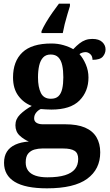

<svg xmlns="http://www.w3.org/2000/svg" viewBox="-20 -786 600 1046"><path d="M236 240Q118 240 60 204.5Q2 169 2 101Q2 65 17.5 40.5Q33 16 63.5 2Q94 -12 137 -15Q110 -26 87 -47.5Q64 -69 64 -104Q64 -137 89 -162Q114 -187 153 -209Q109 -225 80 -264Q51 -303 51 -364Q51 -452 102 -500.5Q153 -549 260 -549Q295 -549 326 -540Q357 -531 379 -518Q397 -537 413 -549.5Q429 -562 446 -568Q463 -574 483 -574Q519 -574 537 -557Q555 -540 555 -517Q555 -495 540 -477.5Q525 -460 484 -460Q484 -480 472 -491Q460 -502 446 -502Q438 -502 428 -499Q418 -496 413 -491Q433 -469 447.5 -435Q462 -401 462 -364Q462 -288 413 -238.5Q364 -189 260 -189Q249 -189 230 -190Q211 -191 202 -192Q188 -186 177 -172.5Q166 -159 166 -141Q166 -125 179 -117Q192 -109 213 -109H334Q401 -109 443 -91Q485 -73 505.5 -38.5Q526 -4 526 44Q526 136 455 188Q384 240 236 240ZM238 180Q297 180 334 168.5Q371 157 388.5 135Q406 113 406 80Q406 48 386 35.5Q366 23 325 23H209Q189 23 168.5 28.5Q148 34 134 50Q120 66 120 99Q120 126 133.5 144Q147 162 173.5 171Q200 180 238 180ZM257 -248Q284 -248 298.5 -262Q313 -276 319 -302.5Q325 -329 325 -365Q325 -402 319 -430Q313 -458 298 -473.5Q283 -489 256 -489Q230 -489 215 -473Q200 -457 193.5 -429Q187 -401 187 -364Q187 -312 202.5 -280Q218 -248 257 -248ZM206 -616Q215 -637 231 -664Q247 -691 266 -718Q285 -745 301 -766H361V-753Q355 -733 347 -707Q339 -681 332.5 -654.5Q326 -628 322 -606H206Z"/></svg>

Font: Noto Serif Tamil
Style: Italic
Weight: 400
Italic angle: -12°
Designer: Indian Type Foundry, Tom Grace, and the Monotype Design Team
Foundry: Monotype Imaging Inc.
Version: Version 2.003